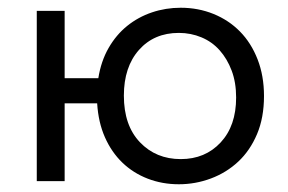

<svg xmlns="http://www.w3.org/2000/svg" viewBox="-20 -468 744 496"><path d="M75 -440H147V-266H234Q241 -310 260.5 -344Q280 -378 308.5 -401Q337 -424 372.5 -436Q408 -448 447 -448Q492 -448 531.5 -432Q571 -416 600 -386.5Q629 -357 645.5 -314.5Q662 -272 662 -220Q662 -164 644 -121.5Q626 -79 595.5 -50.5Q565 -22 525 -7Q485 8 442 8Q399 8 361.5 -6.5Q324 -21 296 -48Q268 -75 251 -113.5Q234 -152 231 -201H147V0H75ZM447 -57Q510 -57 550 -100Q590 -143 590 -216Q590 -255 578.5 -285.5Q567 -316 547.5 -338Q528 -360 500.5 -371.5Q473 -383 442 -383Q378 -383 339 -339Q300 -295 300 -221Q300 -144 341.5 -100.5Q383 -57 447 -57Z"/></svg>

Font: Tilda Sans
Style: Regular
Weight: 400
Designer: ParaType Ltd
Foundry: ParaType Ltd
Version: Version 1.009